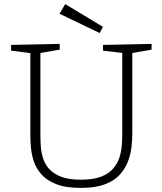

<svg xmlns="http://www.w3.org/2000/svg" viewBox="-20 -909 792 936"><path d="M482 -690 719 -695V-667L616 -649L625 -663V-259Q625 -228 621 -192Q617 -156 603.5 -121Q590 -86 563 -56.5Q536 -27 490 -10Q444 7 374 7Q300 7 253.5 -11.5Q207 -30 181 -60Q155 -90 144 -125Q133 -160 130.5 -192.5Q128 -225 128 -249V-663L137 -649L34 -662V-690L271 -695V-667L168 -649L177 -663V-249Q177 -224 179 -195Q181 -166 190 -137Q199 -108 220.5 -84.5Q242 -61 279 -47Q316 -33 374 -33Q434 -33 472 -47.5Q510 -62 531.5 -87Q553 -112 562.5 -142Q572 -172 574 -202.5Q576 -233 576 -259V-663L585 -650L482 -662ZM466 -748 270 -842 298 -889 482 -778Z"/></svg>

Font: Bitter Thin Light
Style: Regular
Weight: 300
Version: Version 2.002